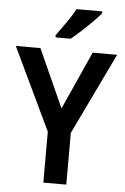

<svg xmlns="http://www.w3.org/2000/svg" viewBox="-62 -982 666 1025"><g transform="rotate(5 271.5 -469.0)"><path d="M272 -403 412 -714H543L333 -277V0H210V-273L0 -714H132ZM444 -928Q429 -909 401 -881Q373 -853 342.5 -825Q312 -797 288 -778H207V-790Q231 -823 259.5 -863.5Q288 -904 306 -938H444Z"/></g></svg>

Font: Noto Sans Malayalam SemiCondensed SemiBold
Style: Regular
Weight: 600
Width: 4
Designer: Jelle Bosma - Monotype Design Team
Foundry: Monotype Imaging Inc.
Version: Version 2.104; ttfautohint (v1.8.4.7-5d5b)